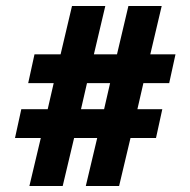

<svg xmlns="http://www.w3.org/2000/svg" viewBox="-20 -651 635 640"><path d="M565 -470 544 -374H458L438 -287H521L500 -191H415L377 -31H266L304 -191H227L189 -31H78L116 -191H30L51 -287H139L159 -374H74L95 -470H182L220 -631H331L293 -470H370L408 -631H519L481 -470ZM250 -287H327L347 -374H270Z"/></svg>

Font: Akshar SemiBold
Style: Regular
Weight: 600
Designer: Tall Chai
Foundry: Tall Chai
Version: Version 1.000